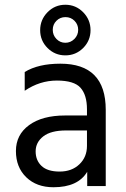

<svg xmlns="http://www.w3.org/2000/svg" viewBox="-20 -783 532 808"><path d="M255.5 -711Q233 -711 217.5 -695.5Q202 -680 202 -657.5Q202 -635 217.5 -619Q233 -603 255 -603Q277 -603 293 -619Q309 -635 309 -657.5Q309 -680 293.5 -695.5Q278 -711 255.5 -711ZM330 -731.5Q361 -700 361 -656Q361 -612 330 -581Q299 -550 255 -550Q211 -550 180 -581Q149 -612 149 -656Q149 -700 180 -731.5Q211 -763 255 -763Q299 -763 330 -731.5ZM205 5Q134 5 90.5 -37Q47 -79 47 -147.5Q47 -216 102.5 -256.5Q158 -297 254 -297H346V-323Q346 -383 319 -413.5Q292 -444 219.5 -444Q147 -444 84 -401V-480Q141 -515 234 -515Q425 -515 425 -321V0H347V-60Q308 5 205 5ZM346 -169V-234H258Q194 -234 162 -209Q130 -184 130 -146Q130 -108 155 -84.5Q180 -61 231 -61Q282 -61 314 -91.5Q346 -122 346 -169Z"/></svg>

Font: Hind Mysuru
Style: Regular
Weight: 400
Designer: Manushi Parikh, Hitesh Malaviya
Foundry: Indian Type Foundry
Version: Version 0.703;PS 1.0;hotconv 1.0.86;makeotf.lib2.5.63406